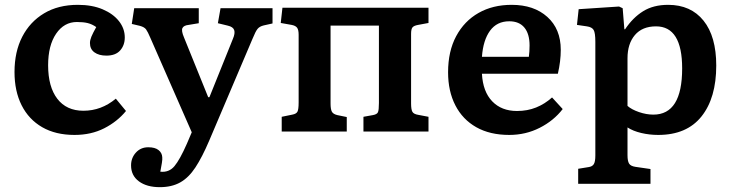

<svg xmlns="http://www.w3.org/2000/svg" viewBox="-20 -544 3023 794"><path d="M288 14Q210 14 154.5 -18Q99 -50 69.5 -108.5Q40 -167 40 -246Q40 -330 72 -392Q104 -454 162.5 -489Q221 -524 302 -524Q361 -524 404.5 -505.5Q448 -487 472 -456.5Q496 -426 496 -389Q496 -357 477 -335.5Q458 -314 420 -314Q389 -314 370.5 -327.5Q352 -341 352 -366Q352 -378 358 -392.5Q364 -407 378 -432Q361 -444 343 -448.5Q325 -453 298 -453Q245 -453 212 -404.5Q179 -356 179 -274Q179 -185 217 -135.5Q255 -86 325 -86Q399 -86 459 -136L501 -85Q465 -41 411 -13.5Q357 14 288 14Z M641 230Q587 230 554.5 206Q522 182 522 140Q522 109 542 87Q562 65 593 65Q621 65 635.5 76.5Q650 88 651 106Q652 114 649.5 129.5Q647 145 643 166Q679 170 701.5 143Q724 116 753 50L773 3L602 -387Q591 -413 584 -422.5Q577 -432 559 -437L525 -445L535 -510H802V-448L760 -441Q740 -439 734.5 -428Q729 -417 741 -389L841 -142H846L943 -383Q953 -406 948.5 -419.5Q944 -433 922 -438L881 -448L892 -510H1107V-447L1071 -439Q1054 -435 1045.5 -425Q1037 -415 1024 -383L845 38Q816 106 788 148.5Q760 191 725 210.5Q690 230 641 230Z M1145 0V-61L1189 -70Q1205 -73 1210 -82Q1215 -91 1215 -121V-400Q1215 -421 1208.5 -429.5Q1202 -438 1186 -441L1141 -449L1148 -512H1752V-449L1709 -441Q1692 -438 1686 -431Q1680 -424 1680 -404V-116Q1680 -91 1685.5 -81.5Q1691 -72 1710 -69L1752 -61V0H1483V-61L1522 -68Q1539 -71 1543 -80Q1547 -89 1547 -118V-438H1347V-116Q1347 -92 1352.5 -82Q1358 -72 1375 -68L1414 -60V0Z M2086 14Q2006 14 1949.5 -18Q1893 -50 1863 -108.5Q1833 -167 1833 -245Q1833 -332 1866.5 -394.5Q1900 -457 1959 -490.5Q2018 -524 2096 -524Q2188 -524 2243.5 -474Q2299 -424 2299 -338Q2299 -291 2287 -239H1973Q1977 -165 2015.5 -125Q2054 -85 2118 -85Q2161 -85 2197 -99.5Q2233 -114 2263 -141L2307 -93Q2270 -45 2212 -15.5Q2154 14 2086 14ZM1973 -309H2167Q2170 -330 2170 -356Q2170 -404 2148.5 -430Q2127 -456 2086 -456Q2035 -456 2006.5 -417Q1978 -378 1973 -309Z M2371 216V154L2414 147Q2429 145 2435.5 135Q2442 125 2442 99V-371Q2442 -408 2435 -420Q2428 -432 2407 -435L2366 -441L2373 -506L2540 -517L2555 -510L2562 -423H2565Q2597 -471 2639.5 -497.5Q2682 -524 2743 -524Q2837 -524 2889.5 -458.5Q2942 -393 2942 -273Q2942 -139 2881 -62.5Q2820 14 2702 14Q2666 14 2632 6Q2598 -2 2575 -17V98Q2575 122 2581.5 132.5Q2588 143 2608 146L2670 155V216ZM2682 -70Q2801 -70 2801 -261Q2801 -435 2693 -435Q2636 -435 2605.5 -399Q2575 -363 2575 -303V-106Q2592 -91 2622.5 -80.5Q2653 -70 2682 -70Z"/></svg>

Font: Literata 12pt SemiBold
Style: Regular
Weight: 600
Designer: Latin by Veronika Burian and Jose Scaglione. Greek by Irene Vlachou. Cyrillic by Vera Evstafieva.
Foundry: TypeTogether
Version: Version 3.002